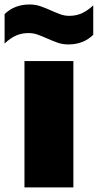

<svg xmlns="http://www.w3.org/2000/svg" viewBox="-58 -816 426 836"><path d="M48.5 0V-550H261.5V0ZM239 -622.5Q213.5 -622.5 190.5 -631Q167.5 -639.5 146 -649Q126 -658 106.8 -665Q87.5 -672 67 -672Q37 -672 12.5 -661.5Q-12 -651 -38 -626.5V-754.5Q5 -796.5 71 -796.5Q97 -796.5 120 -788.2Q143 -780 164 -770.5Q184 -761.5 203.5 -754.2Q223 -747 243 -747Q273.5 -747 298 -758Q322.5 -769 348 -792.5V-664.5Q305.5 -622.5 239 -622.5Z"/></svg>

Font: Encode Sans Condensed Thin Black
Style: Regular
Weight: 900
Version: Version 3.002